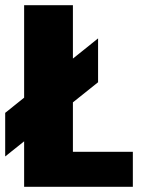

<svg xmlns="http://www.w3.org/2000/svg" viewBox="-37 -720 557 740"><path d="M-17 -117V-285L341 -572V-403ZM56 0V-700H244V-135H475V0Z"/></svg>

Font: Trispace Thin ExtraBold
Style: Regular
Weight: 800
Version: Version 1.210